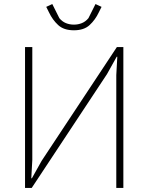

<svg xmlns="http://www.w3.org/2000/svg" viewBox="-20 -931 736 951"><path d="M104 0V-698H140V-139L135 -48H138L186 -134L559 -698H591V0H556V-559L561 -650H558L510 -564L137 0ZM346 -781Q296 -781 268 -807Q240 -833 223 -869L209 -897L239 -911L274 -841Q288 -824 306.5 -816.5Q325 -809 346 -809Q367 -809 385.5 -816.5Q404 -824 418 -841L453 -911L483 -897L469 -869Q452 -833 424 -807Q396 -781 346 -781Z"/></svg>

Font: IBM Plex Sans ExtraLight
Style: Regular
Weight: 250
Designer: Mike Abbink, Paul van der Laan, Pieter van Rosmalen
Foundry: Bold Monday
Version: Version 3.201